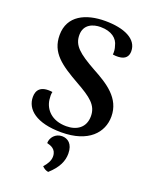

<svg xmlns="http://www.w3.org/2000/svg" viewBox="-176 -803 915 1161"><g transform="rotate(20 282.0 -222.0)"><path d="M274 14C449 14 527 -76 527 -179C527 -297 430 -357 332 -410C219 -473 176 -510 176 -577C176 -646 234 -666 281 -666C352 -666 392 -633 401 -589C407 -572 409 -554 407 -535C419 -533 433 -532 443 -533C490 -535 505 -561 505 -591C505 -670 418 -710 295 -710C171 -710 64 -661 64 -536C64 -422 142 -369 266 -299C360 -246 410 -210 410 -139C410 -65 357 -31 290 -31C195 -31 148 -87 140 -147C138 -164 137 -182 141 -197C63 -208 40 -172 40 -129C40 -49 113 14 274 14ZM282 266C339 215 359 168 359 121C359 57 324 34 288 34C246 34 217 68 217 104C240 110 278 120 278 169C278 194 265 218 242 244C255 257 266 263 282 266Z"/></g></svg>

Font: Arima Koshi ExtraBold
Style: Regular
Weight: 800
Designer: Joana Correia and Natanael Gama
Foundry: NDISCOVER
Version: Version 1.019;PS 001.019;hotconv 1.0.88;makeotf.lib2.5.64775